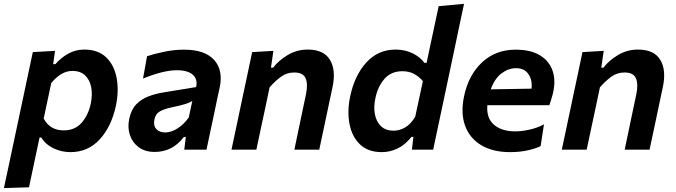

<svg xmlns="http://www.w3.org/2000/svg" viewBox="-45 -764 3448 980"><path d="M-25 196Q-13.5 142 -2.2 89.5Q9 37 22 -24.5L73.5 -267Q84.5 -319 96.8 -377.2Q109 -435.5 122.5 -498L236 -504.5L226.5 -436.5H237.5Q266 -469.5 303.5 -490.2Q341 -511 385 -511Q456 -511 497 -471.2Q538 -431.5 550.2 -366.5Q562.5 -301.5 547 -226Q524.5 -119 464.5 -53.2Q404.5 12.5 315 12.5Q268.5 12.5 228 -7Q187.5 -26.5 165.5 -62.5H157L147.5 -18Q135.5 38.5 125 88.2Q114.5 138 103 192ZM280 -98.5Q338 -98.5 372 -137.8Q406 -177 418.5 -236Q427.5 -279.5 420.8 -317.2Q414 -355 390.2 -378.5Q366.5 -402 324.5 -402Q294.5 -402 267.2 -385.5Q240 -369 216.5 -340L178 -159Q210 -98.5 280 -98.5Z M744.5 11.5Q696 11.5 663.5 -12.2Q631 -36 618 -74.8Q605 -113.5 615 -159Q625 -205.5 651.2 -232.2Q677.5 -259 714.5 -272.8Q751.5 -286.5 793.5 -293L956 -319.5Q965 -359.5 939.2 -382.5Q913.5 -405.5 858 -405.5Q822.5 -405.5 778.8 -394.5Q735 -383.5 685 -363L705.5 -477Q741 -489 792.8 -499.8Q844.5 -510.5 894.5 -510.5Q1001 -510.5 1048.2 -457.8Q1095.5 -405 1076 -315.5Q1070.5 -291.5 1065 -265.5Q1059.5 -239.5 1053.5 -210L1043.5 -162.5Q1036 -126.5 1027.2 -86.5Q1018.5 -46.5 1009 0H895.5L903.5 -65H893.5Q836 11.5 744.5 11.5ZM798.5 -88Q829 -88 861.5 -108.8Q894 -129.5 918.5 -164.5L936.5 -248.5Q925 -241 904 -234Q883 -227 829.5 -215.5Q795 -208.5 771.8 -195.8Q748.5 -183 743 -153.5Q737 -122.5 753 -105.2Q769 -88 798.5 -88Z M1136.5 0Q1148 -54 1158.8 -104.8Q1169.5 -155.5 1182.5 -217L1193 -267Q1204 -318.5 1216.5 -377Q1229 -435.5 1242 -498L1350.5 -504.5L1338 -418.5H1349Q1376.5 -455 1423.2 -483Q1470 -511 1526 -511Q1607 -511 1639 -458.8Q1671 -406.5 1652 -318Q1647.5 -297 1642 -271.5Q1636.5 -246 1630.5 -217Q1617.5 -155.5 1606.8 -104.8Q1596 -54 1584.5 0H1457.5Q1469 -54.5 1479.2 -104Q1489.5 -153.5 1501.5 -210.5L1517 -283.5Q1527.5 -335 1514.8 -364.5Q1502 -394 1456.5 -394Q1419 -394 1389 -372.2Q1359 -350.5 1331 -318L1308.5 -211Q1296 -153.5 1285.5 -103.8Q1275 -54 1263.5 0Z M1904 12.5Q1833.5 12.5 1792.2 -27.2Q1751 -67 1738.8 -132Q1726.5 -197 1742.5 -272.5Q1765 -379.5 1825 -445.2Q1885 -511 1974 -511Q2021.5 -511 2060.8 -492Q2100 -473 2121.5 -443H2132.5L2143 -493.5Q2156 -554.5 2168.8 -614Q2181.5 -673.5 2194 -732.5L2323.5 -744.5Q2311 -685.5 2297.8 -623.2Q2284.5 -561 2270.5 -493.5L2212 -217Q2198.5 -154.5 2188 -104.2Q2177.5 -54 2166 0H2057.5L2065 -65.5H2055.5Q2023 -24.5 1984 -6Q1945 12.5 1904 12.5ZM1964.5 -97Q1995.5 -97 2024.5 -114.5Q2053.5 -132 2074.5 -169L2113.5 -350Q2094.5 -372.5 2069 -386.5Q2043.5 -400.5 2009 -400.5Q1951 -400.5 1917 -361Q1883 -321.5 1871 -262.5Q1861.5 -219 1868.5 -181.2Q1875.5 -143.5 1899.2 -120.2Q1923 -97 1964.5 -97Z M2558.5 12.5Q2471 12.5 2412 -22.5Q2353 -57.5 2329.2 -121.5Q2305.5 -185.5 2323.5 -272Q2346 -380.5 2415.2 -445.5Q2484.5 -510.5 2587 -510.5Q2663 -510.5 2710.8 -481.8Q2758.5 -453 2775.8 -402Q2793 -351 2776.5 -284.5Q2768.5 -253.5 2759 -227H2442.5Q2437 -161.5 2476.2 -127.5Q2515.5 -93.5 2585 -93.5Q2618 -93.5 2658.5 -102.5Q2699 -111.5 2731.5 -129.5L2714.5 -18.5Q2694.5 -7.5 2652.2 2.5Q2610 12.5 2558.5 12.5ZM2589 -416Q2550.5 -416 2515.2 -389.8Q2480 -363.5 2460 -308L2668 -311.5Q2673 -354.5 2652.5 -385.2Q2632 -416 2589 -416Z M2822.5 0Q2834 -54 2844.8 -104.8Q2855.5 -155.5 2868.5 -217L2879 -267Q2890 -318.5 2902.5 -377Q2915 -435.5 2928 -498L3036.5 -504.5L3024 -418.5H3035Q3062.5 -455 3109.2 -483Q3156 -511 3212 -511Q3293 -511 3325 -458.8Q3357 -406.5 3338 -318Q3333.5 -297 3328 -271.5Q3322.5 -246 3316.5 -217Q3303.5 -155.5 3292.8 -104.8Q3282 -54 3270.5 0H3143.5Q3155 -54.5 3165.2 -104Q3175.5 -153.5 3187.5 -210.5L3203 -283.5Q3213.5 -335 3200.8 -364.5Q3188 -394 3142.5 -394Q3105 -394 3075 -372.2Q3045 -350.5 3017 -318L2994.5 -211Q2982 -153.5 2971.5 -103.8Q2961 -54 2949.5 0Z"/></svg>

Font: Commissioner SemiBold
Style: Italic
Weight: 600
Italic angle: -12°
Designer: Kostas Bartsokas
Foundry: Kostas Bartsokas
Version: Version 1.000; ttfautohint (v1.8.3)